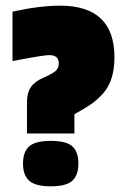

<svg xmlns="http://www.w3.org/2000/svg" viewBox="-20 -646 435 676"><path d="M383 -444Q383 -361 342 -316Q321 -293 299 -278Q277 -263 242 -244V-176H75V-287Q75 -319 88.5 -339Q102 -359 133 -372.5Q164 -386 175.5 -396Q187 -406 187 -423Q187 -452 153 -452Q133 -452 24 -431V-605Q119 -626 192 -626Q383 -626 383 -444ZM159 10Q105 10 83 -9.5Q61 -29 61 -70Q61 -111 82.5 -130.5Q104 -150 159 -150Q214 -150 235 -130.5Q256 -111 256 -70Q256 -29 234.5 -9.5Q213 10 159 10Z"/></svg>

Font: Passion One
Style: Bold
Weight: 700
Designer: Alejandro Lo Celso
Foundry: Fontstage
Version: Version 1.002